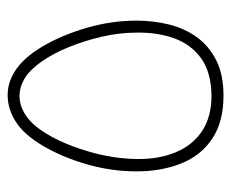

<svg xmlns="http://www.w3.org/2000/svg" viewBox="-72 -532 616 512"><g transform="rotate(-90 236.0 -276.0)"><path d="M237 12Q168 12 123 -17.5Q78 -47 56.5 -100Q35 -153 35 -220Q35 -286 53.5 -351Q72 -416 102 -467.5Q132 -519 166 -541Q198 -562 233.5 -563.5Q269 -565 301 -545Q338 -522 368.5 -470Q399 -418 418 -352Q437 -286 437 -220Q437 -176 427 -134.5Q417 -93 393.5 -60Q370 -27 331.5 -7.5Q293 12 237 12ZM237 -20Q300 -21 337 -48Q374 -75 390 -120Q406 -165 405 -220Q405 -266 394 -313Q383 -360 366 -401.5Q349 -443 327.5 -473.5Q306 -504 285 -517Q234 -548 184 -515Q155 -496 129 -449Q103 -402 86 -341Q69 -280 68 -220Q67 -162 85.5 -116.5Q104 -71 142 -45.5Q180 -20 237 -20Z"/></g></svg>

Font: Mada ExtraLight
Style: Regular
Weight: 250
Designer: Khaled Hosny
Version: Version 1.5